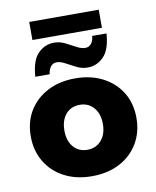

<svg xmlns="http://www.w3.org/2000/svg" viewBox="-79 -744 665 816"><g transform="rotate(-10 253.0 -336.0)"><path d="M253 10Q185 10 133.5 -17Q82 -44 53.5 -92Q25 -140 25 -201Q25 -264 53.5 -311Q82 -358 133.5 -385Q185 -412 253 -412Q321 -412 372.5 -385Q424 -358 452.5 -311Q481 -264 481 -201Q481 -140 452.5 -92Q424 -44 372.5 -17Q321 10 253 10ZM253 -104Q290 -104 313 -130.5Q336 -157 336 -201Q336 -245 313 -271.5Q290 -298 253 -298Q215 -298 192.5 -271.5Q170 -245 170 -201Q170 -157 192.5 -130.5Q215 -104 253 -104ZM315 -448Q290 -448 267 -459.5Q244 -471 224 -482Q204 -493 188 -493Q171 -493 161.5 -480Q152 -467 150 -448H88Q93 -519 122.5 -548Q152 -577 191 -577Q216 -577 239 -565.5Q262 -554 282 -543Q302 -532 319 -532Q336 -532 345.5 -545Q355 -558 356 -577H418Q413 -507 383.5 -477.5Q354 -448 315 -448ZM103 -604V-682H403V-604Z"/></g></svg>

Font: Rokkitt ExtraBold
Style: Regular
Weight: 800
Version: Version 3.103